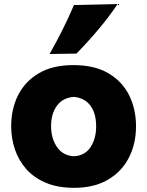

<svg xmlns="http://www.w3.org/2000/svg" viewBox="-20 -902 718 938"><path d="M342.3 15.6Q262.7 15.6 204.6 -8.8Q146.5 -33.2 108.9 -75.4Q71.3 -117.7 53 -171.9Q34.7 -226.1 34.7 -285.2Q34.7 -370.1 68.8 -437.7Q103 -505.4 170.7 -544.7Q238.3 -584 338.4 -584Q441.4 -584 509.3 -544.2Q577.1 -504.4 610.8 -436.8Q644.5 -369.1 644.5 -285.2Q644.5 -199.2 609.4 -131.1Q574.2 -63 506.8 -23.7Q439.5 15.6 342.3 15.6ZM341.3 -138.7Q395 -141.6 422.4 -183.1Q449.7 -224.6 449.7 -285.2Q449.7 -348.1 421.9 -385.7Q394 -423.3 341.3 -428.7Q286.6 -424.8 258.1 -385.5Q229.5 -346.2 229.5 -285.2Q229.5 -226.6 258.1 -184.1Q286.6 -141.6 341.3 -138.7ZM222.2 -638.2Q256.3 -698.2 286.1 -757.8Q315.9 -817.4 341.3 -877.4L554.7 -882.3Q512.7 -819.8 461.4 -759Q410.2 -698.2 353.5 -640.1Z"/></svg>

Font: Pinar-FD ExtraBold
Style: Regular
Weight: 800
Designer: Amin Abedi
Version: Version 3.000